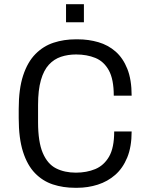

<svg xmlns="http://www.w3.org/2000/svg" viewBox="-20 -883 708 913"><path d="M337 10Q280 10 231.5 -6Q183 -22 146.5 -59.5Q110 -97 89.5 -161Q69 -225 69 -321V-365Q69 -460 90 -524Q111 -588 148.5 -626Q186 -664 235 -680Q284 -696 340 -696H350Q401 -696 447.5 -682.5Q494 -669 529.5 -638Q565 -607 585.5 -555.5Q606 -504 606 -428H521Q521 -506 497.5 -548.5Q474 -591 433.5 -607.5Q393 -624 342 -624Q303 -624 270 -613Q237 -602 212.5 -575.5Q188 -549 174.5 -502Q161 -455 161 -384V-302Q161 -208 183.5 -155.5Q206 -103 246.5 -82.5Q287 -62 341 -62Q392 -62 433 -79Q474 -96 498.5 -138Q523 -180 523 -258H606Q606 -185 585 -134Q564 -83 528 -51.5Q492 -20 445 -5Q398 10 347 10ZM294 -777V-863H379V-777Z"/></svg>

Font: Chivo Medium Light
Style: Regular
Weight: 300
Version: Version 2.002